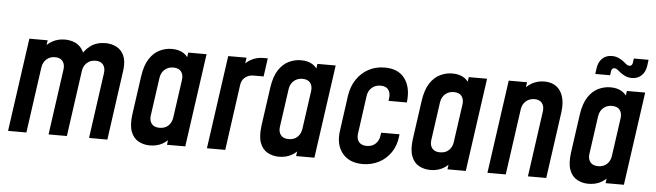

<svg xmlns="http://www.w3.org/2000/svg" viewBox="-47 -927 3835 1122"><g transform="rotate(5 1870.0 -366.0)"><path d="M25 0 102 -547.5H209.5L198 -467.5L182.5 -492Q204 -524.5 236.5 -542.5Q269 -560.5 310 -560.5Q340 -560.5 366 -550Q392 -539.5 409.5 -516Q427 -492.5 430 -455L403 -461Q424 -507.5 460 -534Q496 -560.5 548 -560.5Q583.5 -560.5 613 -545.2Q642.5 -530 657.2 -496.5Q672 -463 664.5 -408.5L607.5 0H500L554 -386Q558 -416 543.5 -434.5Q529 -453 499.5 -453Q469 -453 448.5 -434.5Q428 -416 424 -386L370 0H262.5L316.5 -386Q320.5 -416 306 -434.5Q291.5 -453 262 -453Q231.5 -453 211 -434.5Q190.5 -416 186.5 -386L132.5 0Z M857 12.5Q821 12.5 790.8 -3.8Q760.5 -20 746 -58Q731.5 -96 740.5 -162L772 -386Q781.5 -451.5 806.8 -489.8Q832 -528 866.5 -544.2Q901 -560.5 937 -560.5Q979 -560.5 1006.2 -542.8Q1033.5 -525 1045.5 -493L1023.5 -468L1034 -547.5H1141.5L1064.5 0H957L968.5 -79.5L984 -55Q963 -23 931 -5.2Q899 12.5 857 12.5ZM904.5 -95Q937 -95 956.5 -113.8Q976 -132.5 980 -162L1011.5 -386Q1015.5 -415.5 1001.2 -434.2Q987 -453 955 -453Q925.5 -453 904.8 -435Q884 -417 879.5 -386L848 -162Q844 -132.5 858.5 -113.8Q873 -95 904.5 -95Z M1191.5 0 1268.5 -547.5H1376L1363.5 -461.5L1347.5 -484.5Q1370 -519.5 1402.8 -537Q1435.5 -554.5 1475.5 -554.5H1500L1485 -447H1426.5Q1397 -447 1376.8 -430.8Q1356.5 -414.5 1352.5 -384.5L1299 0Z M1614.5 12.5Q1578.5 12.5 1548.2 -3.8Q1518 -20 1503.5 -58Q1489 -96 1498 -162L1529.5 -386Q1539 -451.5 1564.2 -489.8Q1589.5 -528 1624 -544.2Q1658.5 -560.5 1694.5 -560.5Q1736.5 -560.5 1763.8 -542.8Q1791 -525 1803 -493L1781 -468L1791.5 -547.5H1899L1822 0H1714.5L1726 -79.5L1741.5 -55Q1720.5 -23 1688.5 -5.2Q1656.5 12.5 1614.5 12.5ZM1662 -95Q1694.5 -95 1714 -113.8Q1733.5 -132.5 1737.5 -162L1769 -386Q1773 -415.5 1758.8 -434.2Q1744.5 -453 1712.5 -453Q1683 -453 1662.2 -435Q1641.5 -417 1637 -386L1605.5 -162Q1601.5 -132.5 1616 -113.8Q1630.5 -95 1662 -95Z M2305.5 -179.5 2304.5 -169.5Q2299 -114 2271.2 -73Q2243.5 -32 2200.5 -9.8Q2157.5 12.5 2105.5 12.5Q2027 12.5 1986.2 -37.8Q1945.5 -88 1957 -169.5L1986 -378.5Q1994 -432.5 2021.2 -473.5Q2048.5 -514.5 2090.8 -537.5Q2133 -560.5 2186 -560.5Q2265.5 -560.5 2303.2 -510Q2341 -459.5 2333 -378.5L2332 -368.5H2224.5L2227 -386Q2230.5 -414.5 2217 -433.8Q2203.5 -453 2170.5 -453Q2140 -453 2119.2 -434.5Q2098.5 -416 2094.5 -386L2063.5 -162Q2059.5 -132 2074.2 -113.5Q2089 -95 2120 -95Q2152 -95 2172 -114Q2192 -133 2195.5 -162L2198 -179.5Z M2502.5 12.5Q2466.5 12.5 2436.2 -3.8Q2406 -20 2391.5 -58Q2377 -96 2386 -162L2417.5 -386Q2427 -451.5 2452.2 -489.8Q2477.5 -528 2512 -544.2Q2546.5 -560.5 2582.5 -560.5Q2624.5 -560.5 2651.8 -542.8Q2679 -525 2691 -493L2669 -468L2679.5 -547.5H2787L2710 0H2602.5L2614 -79.5L2629.5 -55Q2608.5 -23 2576.5 -5.2Q2544.5 12.5 2502.5 12.5ZM2550 -95Q2582.5 -95 2602 -113.8Q2621.5 -132.5 2625.5 -162L2657 -386Q2661 -415.5 2646.8 -434.2Q2632.5 -453 2600.5 -453Q2571 -453 2550.2 -435Q2529.5 -417 2525 -386L2493.5 -162Q2489.5 -132.5 2504 -113.8Q2518.5 -95 2550 -95Z M2837 0 2914 -547.5H3021.5L3010 -465.5L2993 -487Q3015.5 -523 3049 -541.8Q3082.5 -560.5 3122 -560.5Q3186.5 -560.5 3217 -514Q3247.5 -467.5 3236 -386L3182 0H3074.5L3128.5 -386Q3132.5 -416 3118 -434.5Q3103.5 -453 3074 -453Q3043.5 -453 3023 -434.5Q3002.5 -416 2998.5 -386L2944.5 0Z M3430 12.5Q3394 12.5 3363.8 -3.8Q3333.5 -20 3319 -58Q3304.5 -96 3313.5 -162L3345 -386Q3354.5 -451.5 3379.8 -489.8Q3405 -528 3439.5 -544.2Q3474 -560.5 3510 -560.5Q3552 -560.5 3579.2 -542.8Q3606.5 -525 3618.5 -493L3596.5 -468L3607 -547.5H3714.5L3637.5 0H3530L3541.5 -79.5L3557 -55Q3536 -23 3504 -5.2Q3472 12.5 3430 12.5ZM3477.5 -95Q3510 -95 3529.5 -113.8Q3549 -132.5 3553 -162L3584.5 -386Q3588.5 -415.5 3574.2 -434.2Q3560 -453 3528 -453Q3498.5 -453 3477.8 -435Q3457 -417 3452.5 -386L3421 -162Q3417 -132.5 3431.5 -113.8Q3446 -95 3477.5 -95ZM3629.5 -625.5Q3605 -625.5 3587 -635Q3569 -644.5 3559 -652.5Q3550.5 -659.5 3541.8 -666.5Q3533 -673.5 3523 -673.5Q3515 -673.5 3510.5 -668.2Q3506 -663 3505 -655.5L3501.5 -630.5H3414.5L3419 -663.5Q3424 -701 3446.2 -722.2Q3468.5 -743.5 3502 -743.5Q3525.5 -743.5 3543.2 -735Q3561 -726.5 3571.5 -718Q3582 -709.5 3590.5 -702.5Q3599 -695.5 3609 -695.5Q3617.5 -695.5 3622 -701Q3626.5 -706.5 3627.5 -714L3631 -740H3717.5L3713 -705.5Q3708 -668 3685.5 -646.8Q3663 -625.5 3629.5 -625.5Z"/></g></svg>

Font: Mohave Light SemiBold
Style: Italic
Weight: 600
Italic angle: -8°
Version: Version 2.003